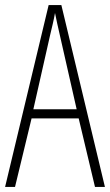

<svg xmlns="http://www.w3.org/2000/svg" viewBox="-20 -734 432 754"><path d="M353 0H392L221 -714H171L0 0H39L104 -269H289ZM215 -596 281 -305H111L177 -597C185 -631 191 -654 196 -683C202 -654 207 -630 215 -596Z"/></svg>

Font: Noto Sans Gurmukhi UI ExtraCondensed ExtraLight
Style: Regular
Weight: 200
Width: 2
Designer: Jelle Bosma - Monotype Design Team
Foundry: Monotype Imaging Inc.
Version: Version 2.004